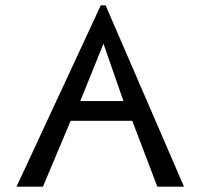

<svg xmlns="http://www.w3.org/2000/svg" viewBox="-20 -700 756 720"><path d="M376 -680 670 0H570L476 -247H245L141 0H42L358 -680ZM443 -321 368 -536 281 -321Z"/></svg>

Font: New Athena Unicode
Style: Regular
Weight: 400
Designer: J. Rusten 1997; rev. by R. Hancock 2001, 2002, rev. by D. Mastronarde 2002-2021
Foundry: GreekKeys New Athena Unicode
Version: Version 5.008